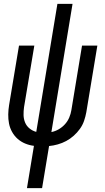

<svg xmlns="http://www.w3.org/2000/svg" viewBox="-20 -755 540 990"><path d="M119 215 155 -3Q131 -6 109.5 -15Q88 -24 71 -39Q54 -54 42.5 -74.5Q31 -95 26.5 -118Q22 -141 22.5 -165.5Q23 -190 27 -214L78 -520H157L104 -203Q101 -182 101.5 -161.5Q102 -141 109.5 -123Q117 -105 132.5 -92.5Q148 -80 167 -75L276 -735H354L245 -74Q265 -78 283 -88.5Q301 -99 315 -114.5Q329 -130 337 -149Q345 -168 348 -187L403 -520H482L425 -176Q421 -154 413.5 -132Q406 -110 392 -90.5Q378 -71 360 -55Q342 -39 321.5 -28Q301 -17 278 -10.5Q255 -4 233 -2L197 215Z"/></svg>

Font: Iosevka SS18
Style: Italic
Weight: 400
Italic angle: -9°
Monospace: yes
Designer: Belleve Invis
Foundry: Belleve Invis
Version: Version 25.1.1; ttfautohint (v1.8.4)